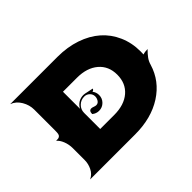

<svg xmlns="http://www.w3.org/2000/svg" viewBox="-107 -671 854 854"><g transform="rotate(-45 320.0 -244.0)"><path d="M24.4 -488.3H322.3Q384.3 -488.3 436.2 -470.6Q488 -452.9 524.2 -421.1Q560.3 -389.4 580.4 -343.9Q600.6 -298.3 600.6 -244.1Q600.6 -231.2 600.1 -225.1Q611.8 -229.5 629.9 -229.5Q613.8 -213.4 604.2 -200.1Q594.7 -186.8 590.1 -170.2Q566.4 -91.3 495.4 -45.7Q424.3 0 322.3 0H39.1Q61.3 -10.5 72.1 -32.5Q83 -54.4 83 -78.1V-152.3Q83 -176.3 74.7 -197.3Q66.4 -218.3 53.5 -228.5Q62.7 -228.5 67.3 -229.2Q71.8 -230 76 -233.4Q80.3 -236.8 81.7 -243.9Q83 -251 83 -263.7V-395.5Q83 -424.6 67.3 -451.5Q51.5 -478.5 24.4 -488.3ZM229.5 -127H317.4Q380.6 -127 417.4 -158.6Q454.1 -190.2 454.1 -244.1Q454.1 -298.1 417 -329.7Q379.9 -361.3 317.4 -361.3H229.5V-253.9Q236.8 -269 251.2 -278.1Q265.6 -287.1 283.2 -287.1Q290.5 -287.1 308.3 -282.8Q326.2 -278.6 333.3 -277.6Q331.3 -272.9 328.9 -271.1Q326.4 -269.3 322.3 -268.3Q333 -254.9 333 -237.3Q333 -216.6 318.5 -202Q304 -187.5 283.2 -187.5Q265.4 -187.5 251.2 -199.2Q251.2 -220 266.4 -220Q271.5 -220 279.2 -217Q286.9 -214.1 292 -214.1Q303.5 -214.1 309.9 -224.1Q316.4 -234.1 316.4 -245.1Q316.4 -259.3 306 -269.3Q295.7 -279.3 281.2 -279.3Q259.8 -279.3 244.6 -264.4Q229.5 -249.5 229.5 -228.5Z"/></g></svg>

Font: Agreloy
Style: Medium
Weight: 400
Designer: gluk
Foundry: gluk
Version: Version 0.27